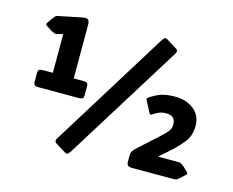

<svg xmlns="http://www.w3.org/2000/svg" viewBox="-101 -857 1237 1019"><g transform="rotate(15 517.5 -347.5)"><path d="M353 -307.1Q353 -294.9 347.4 -290Q341.8 -285.2 327.1 -285.2H104Q89.4 -285.2 83.7 -290Q78.1 -294.9 78.1 -307.1V-356.9Q78.1 -369.1 83.7 -374Q89.4 -378.9 104 -378.9H159.2V-591.3L127 -583.5Q117.7 -581.5 112.8 -583.5Q90.8 -592.8 64 -611.8Q59.1 -615.7 58.6 -618.7Q58.1 -621.1 61 -626.5Q77.6 -653.8 94.7 -671.9Q99.1 -675.8 107.4 -677.2L236.3 -703.6Q256.8 -707.5 265.4 -700.9Q273.9 -694.3 273.9 -673.3V-378.9H327.1Q341.8 -378.9 347.4 -374Q353 -369.1 353 -356.9ZM371.6 -19 359.4 0.5Q351.6 12.7 345.5 15.4Q339.4 18.1 331.1 13.2L274.9 -21.5Q267.1 -26.9 266.6 -33.7Q266.1 -40.5 273.9 -52.7L286.1 -72.3L659.7 -675.3L671.9 -694.8Q679.7 -707.5 686 -710.2Q692.4 -712.9 700.7 -707.5L756.8 -672.4Q765.1 -667.5 765.6 -660.6Q766.1 -653.8 758.3 -641.1L746.1 -621.6ZM666 -28.3V-57.6Q666 -74.2 670.7 -82.8Q675.3 -91.3 686 -101.6L790 -195.8Q826.2 -228.5 836.9 -243.9Q847.7 -259.3 847.7 -278.8Q847.7 -327.1 796.9 -327.1Q772.9 -327.1 755.4 -319.1Q737.8 -311 726.6 -302.7Q715.8 -293.9 710 -305.7L676.8 -368.7Q673.3 -375.5 678.7 -379.9Q693.8 -392.6 727.5 -408.7Q761.2 -424.8 820.3 -424.8Q880.9 -424.8 922.4 -392.3Q963.9 -359.9 963.9 -300.3Q963.9 -248.5 933.8 -210.7Q903.8 -172.9 858.9 -133.8L816.4 -96.7V-93.8H926.8Q935.5 -93.8 940.4 -90.8Q960 -78.1 982.4 -54.2Q986.3 -49.3 986.3 -46.9Q986.3 -44.4 982.4 -39.6Q960 -15.6 940.4 -2.9Q934.6 0 926.8 0H699.2Q680.2 0 673.1 -5.6Q666 -11.2 666 -28.3Z"/></g></svg>

Font: ADLaM Display
Style: Regular
Weight: 400
Designer: Mark Jamra, Neil Patel, Concept: Andrew Footit
Foundry: Microsoft
Version: Version 2.000; ttfautohint (v1.8.4.7-5d5b);gftools[0.9.28]